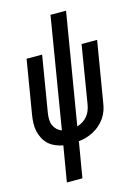

<svg xmlns="http://www.w3.org/2000/svg" viewBox="-138 -808 775 1086"><g transform="rotate(-15 250.0 -265.0)"><path d="M114 205 149 -3Q126 -7 104 -16.5Q82 -26 65.5 -41Q49 -56 38 -77Q27 -98 22 -120.5Q17 -143 18 -168Q19 -193 23 -217L75 -530H166L112 -204Q109 -186 109 -167.5Q109 -149 115.5 -133Q122 -117 134 -105Q146 -93 163 -87L270 -735H361L253 -86Q270 -91 286 -101Q302 -111 313.5 -125Q325 -139 331.5 -155.5Q338 -172 341 -189L397 -530H488L429 -176Q426 -154 418.5 -132.5Q411 -111 397.5 -91.5Q384 -72 366 -56Q348 -40 327 -29Q306 -18 284 -11.5Q262 -5 240 -3L205 205Z"/></g></svg>

Font: Iosevka Curly Medium Oblique
Style: Regular
Weight: 500
Italic angle: -9°
Monospace: yes
Designer: Belleve Invis
Foundry: Belleve Invis
Version: Version 11.1.0; ttfautohint (v1.8.3)